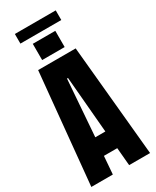

<svg xmlns="http://www.w3.org/2000/svg" viewBox="-282 -1220 1049 1291"><g transform="rotate(-30 242.5 -574.0)"><path d="M14.6 0 97.7 -859.4H389.2L470.7 0H308.1L295.9 -138.7H192.4L181.6 0ZM204.6 -275.9H282.7L245.1 -712.9H237.3ZM154.8 -904.3V-1030.3H329.6V-904.3ZM83.5 -1073.2V-1147.9H400.9V-1073.2Z"/></g></svg>

Font: webenart
Style: Regular
Weight: 400
Designer: Vernon Adams
Foundry: Vernon Adams
Version: Version 2.116; ttfautohint (v1.8.3)